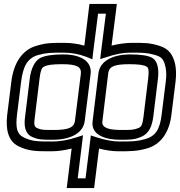

<svg xmlns="http://www.w3.org/2000/svg" viewBox="-20 -738 919 981"><path d="M464 198 486 21C521 30 555 35 585 35C646 35 678 35 729 21C805 0 846 -66 856 -153L877 -321C881 -355 880 -386 875 -410C864 -457 844 -489 794 -504C744 -520 716 -519 653 -519C622 -519 587 -514 550 -505L574 -693L577 -718H552H462H437L434 -693L411 -505C378 -514 344 -519 310 -519C247 -519 219 -520 166 -504C89 -482 49 -410 38 -321L17 -153C8 -78 21 -17 74 9C126 35 166 35 242 35C275 35 310 30 346 21L324 198L321 223H346H436H461L464 198ZM417 173H377L400 -12L404 -47L370 -36C326 -22 287 -15 248 -15C172 -15 144 -15 101 -36C66 -53 59 -86 67 -153L88 -321C98 -400 120 -441 175 -457C220 -469 241 -469 304 -469C345 -469 382 -462 420 -448L452 -435L456 -471L481 -668H521L496 -471L492 -436L527 -447C571 -462 610 -469 647 -469C710 -469 731 -469 773 -457C809 -446 817 -433 826 -394C830 -374 831 -351 827 -321L806 -153C797 -77 775 -42 721 -27C677 -15 653 -15 591 -15C556 -15 519 -22 475 -36L444 -46L440 -12L417 173ZM256 -74C208 -74 193 -73 169 -84C154 -91 153 -103 158 -140L182 -336C187 -377 193 -392 204 -397C219 -406 247 -410 297 -410C375 -410 397 -396 393 -360L363 -121C359 -88 334 -74 256 -74ZM249 -24C341 -24 406 -58 413 -121L443 -360C451 -424 394 -460 303 -460C250 -460 208 -454 184 -441C156 -425 138 -385 132 -336L108 -140C102 -97 107 -56 143 -39C177 -23 203 -24 249 -24ZM503 -117 533 -364C537 -397 562 -410 640 -410C689 -410 717 -406 730 -397C739 -392 742 -377 737 -336L713 -140C708 -103 704 -91 688 -84C661 -73 647 -74 599 -74C541 -74 499 -83 503 -117ZM453 -117C444 -43 529 -24 592 -24C639 -24 665 -23 702 -39C743 -56 757 -97 763 -140L787 -336C793 -385 785 -425 760 -441C740 -454 699 -460 646 -460C555 -460 491 -426 483 -364L453 -117Z"/></svg>

Font: Gamestation Display Outline
Style: Italic
Weight: 400
Designer: Jonas Hecksher
Foundry: Jonas Hecksher, Playtypeª, e-types AS
Version: Version 1.003